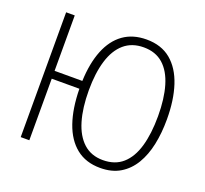

<svg xmlns="http://www.w3.org/2000/svg" viewBox="-125 -874 1103 1032"><g transform="rotate(20 426.0 -358.0)"><path d="M794.4 -357.9Q794.4 -280.3 780.5 -213.9Q766.6 -147.5 736.6 -97.2Q706.5 -46.9 659.4 -18.6Q612.3 9.8 545.4 9.8Q463.4 9.8 408.4 -34.2Q353.5 -78.1 325.4 -159.2Q297.4 -240.2 295.9 -352.1H137.7V0H88.4V-713.9H137.7V-397H296.4Q300.3 -500 329.8 -573.5Q359.4 -647 413.6 -685.8Q467.8 -724.6 545.9 -724.6Q630.4 -724.6 685.3 -679Q740.2 -633.3 767.3 -550.8Q794.4 -468.3 794.4 -357.9ZM346.2 -362.3Q346.2 -261.7 367.9 -188.2Q389.6 -114.7 433.8 -74.7Q478 -34.7 544.9 -34.7Q613.8 -34.7 657.7 -73.5Q701.7 -112.3 722.7 -184.8Q743.7 -257.3 743.7 -357.9Q743.7 -458 722.4 -530Q701.2 -602.1 657.5 -640.9Q613.8 -679.7 545.9 -679.7Q478.5 -679.7 434.1 -641.4Q389.6 -603 367.9 -531.7Q346.2 -460.4 346.2 -362.3Z"/></g></svg>

Font: Open Sans SemiCondensed Light
Style: Regular
Weight: 300
Width: 4
Designer: Monotype Design Team
Foundry: Monotype Imaging Inc.
Version: Version 3.000